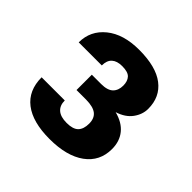

<svg xmlns="http://www.w3.org/2000/svg" viewBox="-113 -827 593 593"><g transform="rotate(45 183.5 -530.5)"><path d="M23.9 -452.6H125Q125 -430.7 138.3 -419.1Q151.6 -407.5 178.2 -407.5Q205.6 -407.5 217.3 -419.4Q229 -431.4 229 -455.1Q229 -478.3 215 -489.5Q200.9 -500.7 169.9 -501H127.9V-567.9H168.7Q196 -567.9 208.3 -579.8Q220.5 -591.8 220.5 -612.8Q220.5 -631.8 210.8 -642.5Q201.2 -653.1 175.5 -653.1Q153.3 -653.1 141.4 -642.5Q129.4 -631.8 129.4 -609.9H28.6Q28.6 -660.9 68.6 -693.4Q108.6 -725.8 177 -725.8Q250.7 -725.8 288.2 -697Q325.7 -668.2 325.7 -616.5Q325.7 -592 309.8 -570.2Q293.9 -548.3 261.7 -538.1Q297.6 -528.8 316 -506.1Q334.5 -483.4 334.5 -449.7Q334.5 -396 292.5 -365.5Q250.5 -335 175.8 -335Q102.1 -335 63 -365.1Q23.9 -395.3 23.9 -452.6Z"/></g></svg>

Font: RobotoFlex
Style: Regular
Weight: 400
Designer: Berlow after Robertson
Foundry: Google
Version: Version 2.136